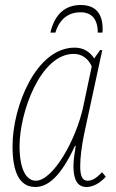

<svg xmlns="http://www.w3.org/2000/svg" viewBox="-20 -736 461 766"><path d="M181 -606H201C219 -665 258 -687 301 -687C344 -687 370 -662 370 -606H389C394 -682 361 -716 302 -716C243 -716 199 -683 181 -606ZM121 10C170 10 222 -30 279 -154H282C278 -127 273 -98 273 -73C273 -19 289 10 325 10C350 10 378 -4 402 -31L387 -49C363 -23 346 -15 329 -15C307 -15 300 -37 300 -73C300 -109 306 -154 316 -203L388 -536H379L356 -503C340 -527 315 -546 278 -546C124 -546 30 -311 30 -153C30 -52 56 10 121 10ZM123 -15C84 -15 58 -62 58 -153C58 -287 141 -521 274 -521C306 -521 332 -503 346 -471L312 -310C283 -176 191 -15 123 -15Z"/></svg>

Font: Noto Serif Condensed Thin
Style: Italic
Weight: 100
Width: 3
Italic angle: -12°
Designer: Monotype Design Team
Foundry: Monotype Imaging Inc.
Version: Version 2.013